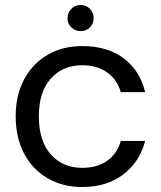

<svg xmlns="http://www.w3.org/2000/svg" viewBox="-20 -742 647 771"><path d="M43 -275Q43 -360 77 -423.5Q111 -487 171.5 -522Q232 -557 310 -557Q411 -557 476.5 -508Q542 -459 563 -372H465Q451 -422 410.5 -451Q370 -480 310 -480Q232 -480 184 -426.5Q136 -373 136 -275Q136 -176 184 -122Q232 -68 310 -68Q370 -68 410 -96Q450 -124 465 -176H563Q541 -92 475 -41.5Q409 9 310 9Q232 9 171.5 -26Q111 -61 77 -125Q43 -189 43 -275ZM304 -617Q282 -617 266.5 -632Q251 -647 251 -669Q251 -691 266.5 -706.5Q282 -722 304 -722Q326 -722 341 -706.5Q356 -691 356 -669Q356 -647 341 -632Q326 -617 304 -617Z"/></svg>

Font: MSTAGE
Style: Regular
Weight: 400
Designer: Ninad Kale (Devanagari), Jonny Pinhorn (Latin)
Foundry: Indian Type Foundry
Version: 4.004